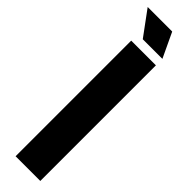

<svg xmlns="http://www.w3.org/2000/svg" viewBox="-306 -789 775 775"><g transform="rotate(45 81.5 -401.5)"><path d="M24 0V-660H165V0ZM53 -697 -25 -803H115L165 -697Z"/></g></svg>

Font: Bricolage Grotesque 48pt Condensed Bricolage Grotesque 48pt Condensed Regular
Style: Bold
Weight: 700
Width: 3
Designer: Mathieu Triay
Foundry: Atelier Triay
Version: Version 1.000; ttfautohint (v1.8.4.7-5d5b);gftools[0.9.32]